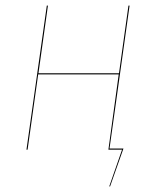

<svg xmlns="http://www.w3.org/2000/svg" viewBox="-20 -537 562 689"><path d="M373 -4H423L375 132H372L418 0H369L406 -270H117L79 0H75L148 -517H152L118 -274H407L441 -517H445Z"/></svg>

Font: Fira Sans Condensed Four
Style: Italic
Weight: 100
Width: 3
Italic angle: -8°
Designer: bBox Type GmbH & Carrois Corporate GbR & Edenspiekermann AG
Foundry: bBox Type GmbH & Carrois Corporate GbR & Edenspiekermann AG
Version: Version 4.301